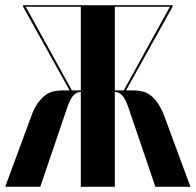

<svg xmlns="http://www.w3.org/2000/svg" viewBox="-30 -719 753 739"><path d="M634 -693V-699H59V-693L248 -353L254 -358L69 -693H624L439 -358L445 -353ZM703 0 604 -268Q592 -300 578.5 -320Q565 -340 550 -351.5Q535 -363 518.5 -367Q502 -371 484 -371H380V-365H416Q429 -364 441 -351Q453 -338 465 -303L568 0ZM412 -699H281V0H412ZM125 0 228 -303Q240 -338 252 -351Q264 -364 277 -365H313V-371H209Q191 -371 174.5 -367Q158 -363 143 -351.5Q128 -340 114 -320Q100 -300 89 -268L-10 0Z"/></svg>

Font: Moniqa Black
Style: Regular
Weight: 900
Designer: Rajesh Rajput
Foundry: Rajesh Rajput
Version: Version 1.000